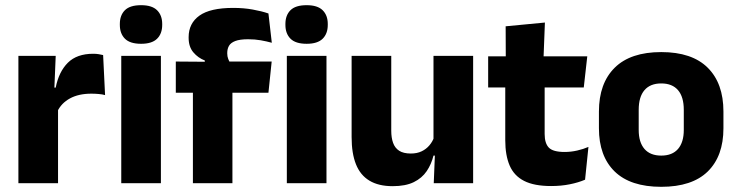

<svg xmlns="http://www.w3.org/2000/svg" viewBox="-20 -707 2845 741"><path d="M201 -276 159 -369H195Q207 -430 241.8 -464.8Q276.5 -499.5 340 -499.5Q351 -499.5 360.2 -498Q369.5 -496.5 378 -494.5L385.5 -340Q375 -343 361 -344.2Q347 -345.5 332.5 -345.5Q283.5 -345.5 250 -327.2Q216.5 -309 201 -276ZM51 0V-491.5H195L188.5 -334.5L204 -332.5V0Z M448 0V-491.5H601V0ZM524.5 -538Q481.5 -538 462 -557.8Q442.5 -577.5 442.5 -611V-614.5Q442.5 -648 462 -667.5Q481.5 -687 524.5 -687Q566.5 -687 586.2 -667.5Q606 -648 606 -614.5V-611Q606 -577 586.2 -557.5Q566.5 -538 524.5 -538Z M880 -676.5Q920.5 -676.5 955.2 -670.2Q990 -664 1016 -655L1029 -542Q1009 -547.5 986.5 -551.5Q964 -555.5 937.5 -555.5Q906 -555.5 888.2 -548.8Q870.5 -542 863.8 -530.2Q857 -518.5 857 -502V-501Q857 -489 860.8 -479.5Q864.5 -470 869.5 -461.5L770.5 -458V-473.5Q744.5 -483.5 726.2 -505Q708 -526.5 708 -561V-563.5Q708 -617 749.8 -646.8Q791.5 -676.5 880 -676.5ZM724.5 0V-426.5H877V0ZM658.5 -349V-469.5L790.5 -468.5L848.5 -469.5H1028.5L1016 -349ZM1087 0V-491.5H1240V0ZM1163.5 -538Q1120.5 -538 1101 -557.8Q1081.5 -577.5 1081.5 -611V-614.5Q1081.5 -648 1101 -667.5Q1120.5 -687 1163.5 -687Q1205.5 -687 1225.2 -667.5Q1245 -648 1245 -614.5V-611Q1245 -577 1225.2 -557.5Q1205.5 -538 1163.5 -538Z M1490 -491.5V-202.5Q1490 -175.5 1497 -155.8Q1504 -136 1520.5 -125.2Q1537 -114.5 1565.5 -114.5Q1589.5 -114.5 1607.2 -123Q1625 -131.5 1637.2 -146Q1649.5 -160.5 1655.5 -178L1679 -106.5H1653Q1645 -73.5 1626.8 -46.5Q1608.5 -19.5 1576.8 -4Q1545 11.5 1495.5 11.5Q1441 11.5 1405.8 -9.8Q1370.5 -31 1353.8 -73Q1337 -115 1337 -178V-491.5ZM1806 -491.5V0H1654L1659 -123L1653 -137V-491.5Z M2107 11Q2041.5 11 2002.8 -8.8Q1964 -28.5 1947 -68Q1930 -107.5 1930 -165.5V-440H2082V-190Q2082 -154 2098.2 -137.2Q2114.5 -120.5 2159 -120.5Q2183.5 -120.5 2207.5 -126Q2231.5 -131.5 2251 -140L2238 -13.5Q2212.5 -2.5 2179.2 4.2Q2146 11 2107 11ZM1864 -369.5V-489.5H2246.5L2233 -369.5ZM1932 -478.5 1931.5 -605.5 2083 -620 2077.5 -478.5Z M2532 14Q2413 14 2352.2 -45.2Q2291.5 -104.5 2291.5 -212V-276.5Q2291.5 -385.5 2352.5 -445.8Q2413.5 -506 2532 -506Q2650.5 -506 2711.2 -445.8Q2772 -385.5 2772 -276.5V-212Q2772 -104.5 2711.5 -45.2Q2651 14 2532 14ZM2532 -106.5Q2574.5 -106.5 2596.8 -132.2Q2619 -158 2619 -205.5V-283Q2619 -333 2596.8 -359Q2574.5 -385 2532 -385Q2489.5 -385 2467.2 -359Q2445 -333 2445 -283V-205.5Q2445 -158 2467.2 -132.2Q2489.5 -106.5 2532 -106.5Z"/></svg>

Font: Anek Latin
Style: Bold
Weight: 700
Designer: Yesha Goshar
Foundry: Ek Type
Version: Version 1.003